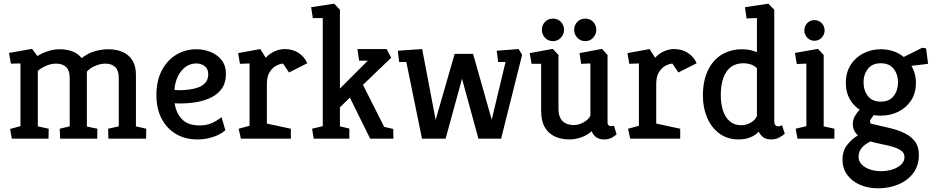

<svg xmlns="http://www.w3.org/2000/svg" viewBox="-20 -752 5056 1041"><path d="M44 0 35 -53 91 -68V-408L39 -407L29 -465L154 -487L183 -448Q207 -464 239.5 -474.5Q272 -485 303 -485Q341 -485 372 -473.5Q403 -462 423 -437Q450 -458 476 -468Q502 -478 525.5 -481.5Q549 -485 567 -485Q612 -485 645.5 -470Q679 -455 698 -424.5Q717 -394 717 -347V-67L773 -54L772 0H568L566 -54L624 -67V-329Q624 -369 605 -388Q586 -407 551 -407Q525 -407 497.5 -395.5Q470 -384 451 -364V-66L508 -54L507 0H306L304 -54L358 -67V-329Q358 -369 339 -388Q320 -407 285 -407Q255 -407 227 -394Q199 -381 185 -367V-67L244 -54L243 0Z M1050 4Q985 4 935 -25Q885 -54 856.5 -108Q828 -162 828 -236Q828 -315 857.5 -370.5Q887 -426 936 -455.5Q985 -485 1045 -485Q1086 -485 1122.5 -470Q1159 -455 1182 -425.5Q1205 -396 1205 -351Q1205 -304 1183.5 -273Q1162 -242 1126 -224Q1090 -206 1046 -198.5Q1002 -191 957 -191L927 -192Q934 -141 966 -106.5Q998 -72 1063 -72Q1102 -72 1131.5 -86Q1161 -100 1181 -117L1202 -46Q1188 -33 1165 -21.5Q1142 -10 1112.5 -3Q1083 4 1050 4ZM926 -264 951 -263Q974 -263 1001.5 -266Q1029 -269 1053.5 -277.5Q1078 -286 1093.5 -303.5Q1109 -321 1109 -349Q1109 -380 1089 -394Q1069 -408 1045 -408Q1011 -408 985 -388.5Q959 -369 943.5 -336Q928 -303 926 -264Z M1286 0 1274 -54 1333 -70V-408L1281 -406L1271 -464L1391 -486L1421 -439Q1442 -462 1469.5 -474Q1497 -486 1523 -486Q1567 -486 1599 -465Q1631 -444 1646 -409L1547 -359L1515 -407Q1500 -407 1479 -396.5Q1458 -386 1442.5 -362Q1427 -338 1427 -298V-82L1557 -54V0Z M1681 0 1672 -54 1730 -68V-654H1676L1667 -713L1792 -732L1823 -699V-272L1974 -423H1927L1918 -486H2076L2101 -439L1948 -292L2063 -64L2112 -53L2113 0H1987L1877 -223L1823 -170V-67L1874 -55V0Z M2268 0 2183 -416H2144L2137 -477L2269 -486L2342 -102L2445 -460H2545L2646 -103L2721 -416H2681L2673 -477L2792 -486L2811 -455L2697 0H2574L2485 -325L2396 0Z M3066 4Q3024 4 2989.5 -11.5Q2955 -27 2934.5 -61Q2914 -95 2914 -151V-406H2862L2852 -464L2977 -487L3008 -454V-164Q3008 -136 3015.5 -118Q3023 -100 3035.5 -90.5Q3048 -81 3062.5 -77.5Q3077 -74 3091 -74Q3118 -74 3144.5 -89Q3171 -104 3181 -124V-408L3131 -406L3122 -464L3244 -487L3274 -454V-90Q3274 -77 3280 -72.5Q3286 -68 3293 -68Q3299 -68 3303.5 -69Q3308 -70 3309 -70L3323 -24Q3317 -17 3299 -6.5Q3281 4 3255 4Q3231 4 3214 -7Q3197 -18 3188 -41Q3165 -19 3132 -7.5Q3099 4 3066 4ZM3154 -529Q3127 -529 3110 -547.5Q3093 -566 3093 -590Q3093 -616 3110 -633.5Q3127 -651 3154 -651Q3179 -651 3196 -633.5Q3213 -616 3213 -590Q3213 -566 3196 -547.5Q3179 -529 3154 -529ZM2978 -529Q2952 -529 2935 -547.5Q2918 -566 2918 -590Q2918 -616 2935 -633.5Q2952 -651 2978 -651Q3004 -651 3021 -633.5Q3038 -616 3038 -590Q3038 -566 3021 -547.5Q3004 -529 2978 -529Z M3397 0 3385 -54 3444 -70V-408L3392 -406L3382 -464L3502 -486L3532 -439Q3553 -462 3580.5 -474Q3608 -486 3634 -486Q3678 -486 3710 -465Q3742 -444 3757 -409L3658 -359L3626 -407Q3611 -407 3590 -396.5Q3569 -386 3553.5 -362Q3538 -338 3538 -298V-82L3668 -54V0Z M3985 4Q3924 4 3880.5 -28Q3837 -60 3814 -114Q3791 -168 3791 -234Q3791 -298 3808 -345.5Q3825 -393 3854 -424Q3883 -455 3921.5 -470Q3960 -485 4001 -485Q4027 -485 4047.5 -480.5Q4068 -476 4084 -469V-654L4028 -652L4019 -713L4146 -732L4178 -699V-93Q4178 -81 4183.5 -74Q4189 -67 4199 -67Q4205 -67 4211.5 -69.5Q4218 -72 4220 -73L4235 -27Q4226 -18 4206 -7Q4186 4 4162 4Q4134 4 4118 -8Q4102 -20 4094 -38Q4074 -17 4046 -6.5Q4018 4 3985 4ZM4000 -73Q4025 -73 4049.5 -86.5Q4074 -100 4084 -123V-382Q4071 -396 4051 -402.5Q4031 -409 4010 -409Q3971 -409 3944 -389.5Q3917 -370 3902.5 -331Q3888 -292 3888 -236Q3888 -191 3899.5 -154Q3911 -117 3936 -95Q3961 -73 4000 -73Z M4304 0 4294 -54 4352 -68V-407L4300 -405L4290 -465L4415 -487L4446 -454V-67L4504 -54V0ZM4396 -531Q4372 -531 4356.5 -548Q4341 -565 4341 -587Q4341 -610 4356.5 -626.5Q4372 -643 4396 -643Q4419 -643 4435 -626.5Q4451 -610 4451 -587Q4451 -565 4435 -548Q4419 -531 4396 -531Z M4742 269Q4687 269 4643 250Q4599 231 4573.5 196Q4548 161 4548 114Q4548 65 4574 32.5Q4600 0 4632 -18Q4619 -29 4611.5 -44Q4604 -59 4604 -80Q4604 -103 4615 -122.5Q4626 -142 4641 -157Q4607 -179 4586.5 -216Q4566 -253 4566 -302Q4566 -359 4592 -400Q4618 -441 4661.5 -463Q4705 -485 4755 -485Q4791 -485 4823 -474.5Q4855 -464 4880 -443L4980 -493L5001 -490L5012 -406L4922 -395Q4933 -376 4939.5 -352.5Q4946 -329 4946 -303Q4946 -247 4919.5 -207Q4893 -167 4850 -146Q4807 -125 4755 -125Q4745 -125 4735.5 -125.5Q4726 -126 4717 -128L4697 -99L4700 -82L4803 -58Q4851 -47 4886.5 -29Q4922 -11 4942 16.5Q4962 44 4962 87Q4962 146 4931.5 186.5Q4901 227 4850.5 248Q4800 269 4742 269ZM4758 176Q4789 176 4818 167Q4847 158 4865.5 140.5Q4884 123 4884 100Q4884 78 4867 65.5Q4850 53 4822.5 44.5Q4795 36 4762.5 30Q4730 24 4700 15Q4671 28 4653 49Q4635 70 4635 98Q4635 121 4651 138.5Q4667 156 4694.5 166Q4722 176 4758 176ZM4755 -201Q4802 -201 4825.5 -231.5Q4849 -262 4849 -306Q4849 -348 4825.5 -378.5Q4802 -409 4755 -409Q4709 -409 4685.5 -378.5Q4662 -348 4662 -306Q4662 -262 4685.5 -231.5Q4709 -201 4755 -201Z"/></svg>

Font: Kreon
Style: Regular
Weight: 400
Designer: Julia Petretta
Foundry: Julia Petretta and Eli Heuer
Version: Version 2.002